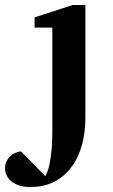

<svg xmlns="http://www.w3.org/2000/svg" viewBox="-110 -520 454 771"><path d="M232.9 -46.9Q232.9 -20 229.7 6.6Q226.6 33.2 220 58.3Q213.4 83.5 203.1 106.4Q192.9 129.4 178.2 148.9Q150.9 187 109.4 209Q67.9 231 9.8 231Q-10.3 231 -28.3 226.1Q-46.4 221.2 -60.1 211.4Q-73.7 201.7 -81.8 187.5Q-89.8 173.3 -89.8 154.8Q-89.8 141.6 -84.7 129.9Q-79.6 118.2 -70.8 109.1Q-62 100.1 -50.3 94.5Q-38.6 88.9 -25.9 87.9L71.8 187Q77.6 177.7 82 164.8Q86.4 151.9 89.4 137.2Q92.3 122.6 94.2 107.2Q96.2 91.8 97.7 77.1Q100.1 43 100.1 4.9V-409.2H28.8V-450.2L182.1 -500H232.9Z"/></svg>

Font: Charis SIL Phon
Style: Bold
Weight: 700
Foundry: SIL International
Version: Version 5.000